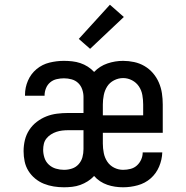

<svg xmlns="http://www.w3.org/2000/svg" viewBox="-20 -786 790 814"><path d="M251 8Q229 8 207.5 4.5Q186 1 166 -7Q146 -15 129 -29Q112 -43 100.5 -61.5Q89 -80 84.5 -101.5Q80 -123 80 -145Q80 -169 85.5 -192Q91 -215 104 -235Q117 -255 136 -269.5Q155 -284 176.5 -292.5Q198 -301 221.5 -304Q245 -307 269 -307H334V-375Q334 -391 328.5 -407Q323 -423 311.5 -434Q300 -445 284 -449.5Q268 -454 251 -454Q236 -454 220.5 -450.5Q205 -447 193 -437Q181 -427 175 -412Q169 -397 169 -382V-380H86V-384Q86 -415 98.5 -444Q111 -473 135 -493Q159 -513 189.5 -520.5Q220 -528 251 -528Q269 -528 286.5 -526Q304 -524 320.5 -518.5Q337 -513 352 -503.5Q367 -494 379 -481Q403 -506 435.5 -517Q468 -528 502 -528Q525 -528 548.5 -523Q572 -518 592.5 -506Q613 -494 628.5 -476Q644 -458 653.5 -436Q663 -414 666.5 -390.5Q670 -367 670 -343V-223H416V-177Q416 -157 420 -137Q424 -117 435 -100.5Q446 -84 464 -75Q482 -66 502 -66Q518 -66 533.5 -70Q549 -74 560.5 -84.5Q572 -95 578.5 -109.5Q585 -124 585 -140H668Q667 -109 654.5 -79.5Q642 -50 618.5 -29.5Q595 -9 564 -0.5Q533 8 502 8Q485 8 468 5.5Q451 3 435 -2.5Q419 -8 404.5 -17.5Q390 -27 379 -40Q367 -27 352 -17.5Q337 -8 320.5 -2Q304 4 286 6Q268 8 251 8ZM587 -297V-343Q587 -363 583.5 -383Q580 -403 569 -419.5Q558 -436 540 -445.5Q522 -455 502 -455Q482 -455 463.5 -445.5Q445 -436 434.5 -419.5Q424 -403 420 -383Q416 -363 416 -343V-297ZM251 -66Q269 -66 285.5 -71.5Q302 -77 313.5 -90Q325 -103 329.5 -119.5Q334 -136 334 -154V-234H269Q256 -234 243.5 -232.5Q231 -231 219 -227Q207 -223 196 -216Q185 -209 177 -199Q169 -189 166 -176.5Q163 -164 163 -151Q163 -134 168.5 -117Q174 -100 187 -88Q200 -76 217 -71Q234 -66 251 -66ZM362 -579 314 -621 446 -766 505 -714Z"/></svg>

Font: Iosevka Plex Etoile
Style: Regular
Weight: 400
Designer: Belleve Invis
Foundry: Belleve Invis
Version: Version 25.1.1; ttfautohint (v1.8.4)